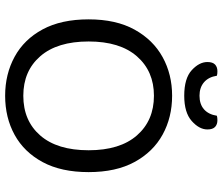

<svg xmlns="http://www.w3.org/2000/svg" viewBox="-78 -754 846 729"><g transform="rotate(90 344.5 -390.0)"><path d="M634 -304Q634 -200 596 -129.5Q558 -59 492.5 -23Q427 13 344 13Q262 13 196 -23Q130 -59 92 -129.5Q54 -200 54 -304Q54 -408 93 -478.5Q132 -549 197.5 -585Q263 -621 344 -621Q426 -621 491.5 -585Q557 -549 595.5 -478.5Q634 -408 634 -304ZM551 -304Q551 -423 494.5 -487.5Q438 -552 344 -552Q251 -552 194.5 -487.5Q138 -423 138 -304Q138 -185 194 -120.5Q250 -56 344 -56Q439 -56 495 -120.5Q551 -185 551 -304ZM344 -725Q376 -725 395.5 -742Q415 -759 420 -791Q424 -792 428 -792.5Q432 -793 437 -793Q453 -793 462.5 -784Q472 -775 472 -755Q472 -724 440 -695.5Q408 -667 344 -667Q278 -667 247 -695.5Q216 -724 216 -755Q216 -775 225.5 -784Q235 -793 251 -793Q256 -793 260.5 -792.5Q265 -792 268 -791Q273 -759 293 -742Q313 -725 344 -725Z"/></g></svg>

Font: Baloo Tammudu 2
Style: Regular
Weight: 400
Designer: Maithili Shingre, Omkar Shende and Ek Type
Foundry: Ek Type
Version: Version 1.700